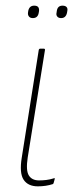

<svg xmlns="http://www.w3.org/2000/svg" viewBox="-20 -651 261 679"><path d="M114 8Q79 8 63.5 -15.5Q48 -39 57 -94L117 -474Q118 -479 123 -479H134Q140 -479 139 -474L78 -94Q71 -48 82 -30.5Q93 -13 118 -13Q131 -13 143.5 -14.5Q156 -16 169 -20Q175 -24 173 -16L170 -5Q169 -1 167 0Q155 4 141.5 6Q128 8 114 8ZM196 -587Q187 -587 182.5 -592.5Q178 -598 180 -606L181 -613Q184 -631 201 -631Q211 -631 215.5 -626Q220 -621 218 -612L217 -606Q213 -587 196 -587ZM96 -587Q87 -587 82.5 -592.5Q78 -598 79 -606L80 -613Q84 -631 101 -631Q111 -631 115 -626Q119 -621 118 -612L117 -606Q114 -587 96 -587Z"/></svg>

Font: Sofia Sans Condensed Thin
Style: Italic
Weight: 250
Italic angle: -9°
Version: Version 4.100